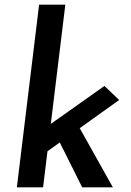

<svg xmlns="http://www.w3.org/2000/svg" viewBox="-20 -800 558 820"><path d="M52 0 147 -780H259L164 0ZM303 -284 462 0H331L221 -220ZM145 -127V-234L426 -433L489 -373Z"/></svg>

Font: Josefin Sans Thin SemiBold
Style: Italic
Weight: 600
Italic angle: -7°
Version: Version 2.000